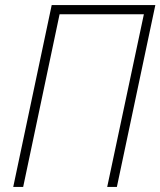

<svg xmlns="http://www.w3.org/2000/svg" viewBox="-20 -734 630 754"><path d="M32 0H71L214 -678H545L401 0H439L590 -714H183Z"/></svg>

Font: Noto Sans SemiCondensed ExtraLight
Style: Italic
Weight: 200
Width: 4
Italic angle: -12°
Designer: Monotype Design Team
Foundry: Monotype Imaging Inc.
Version: Version 2.013